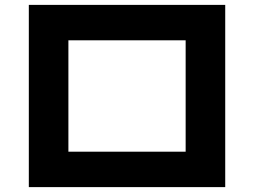

<svg xmlns="http://www.w3.org/2000/svg" viewBox="-20 -753 1040 786"><path d="M98 13V-733H902V13ZM260 -132H740V-588H260Z"/></svg>

Font: Murecho Thin
Style: Bold
Weight: 700
Version: Version 1.010